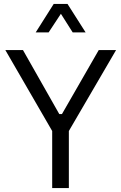

<svg xmlns="http://www.w3.org/2000/svg" viewBox="-20 -959 619 979"><path d="M246.1 0V-291L7.3 -703.6H97.2L282.2 -377.4H295.9L483.4 -703.6H571.8L331.1 -291V0ZM416.5 -793.9H350.6L290.5 -888.7L228 -793.9H162.1L253.9 -939H324.2Z"/></svg>

Font: Metrophobic
Style: Regular
Weight: 400
Designer: Vernon Adams
Foundry: Vernon Adams
Version: Version 3.200; ttfautohint (v1.8.4.7-5d5b);gftools[0.9.23]